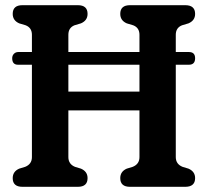

<svg xmlns="http://www.w3.org/2000/svg" viewBox="-20 -720 801 740"><path d="M243.5 -114.5Q243.5 -87.5 269 -77L292 -70Q317.5 -59 317.5 -33.5Q317.5 0 280 0H66.5Q29 0 29 -33.5Q29 -59 54 -70L77 -77Q103 -87.5 103 -114.5V-470.5H49.5Q27 -470.5 27 -495.5Q27 -506 33.8 -512.8Q40.5 -519.5 50.5 -519.5H103V-586Q103 -613 79 -622.5L54 -630Q29 -641 29 -666.5Q29 -700 66.5 -700H280Q317.5 -700 317.5 -666.5Q317.5 -641 292 -630L267 -622.5Q243.5 -613 243.5 -586V-519.5H517.5V-586Q517.5 -613 493.5 -622.5L468.5 -630Q443.5 -641 443.5 -666.5Q443.5 -700 481 -700H694Q732 -700 732 -666.5Q732 -641 706.5 -630L681.5 -622.5Q657.5 -613 657.5 -586V-519.5H708Q732 -519.5 732 -495.5Q732 -470.5 708 -470.5H657.5V-114.5Q657.5 -87.5 683.5 -77L706.5 -70Q732 -59 732 -33.5Q732 0 694 0H481Q443.5 0 443.5 -33.5Q443.5 -59 468.5 -70L491.5 -77Q517.5 -87.5 517.5 -114.5V-294.5H243.5ZM243.5 -367H517.5V-470.5H243.5Z"/></svg>

Font: Fraunces 144pt S100 SemiBold
Style: Regular
Weight: 600
Version: Version 1.000; ttfautohint (v1.8.3)